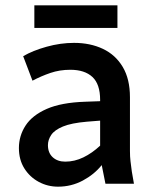

<svg xmlns="http://www.w3.org/2000/svg" viewBox="-20 -690 588 721"><path d="M51 -134Q51 -180 76 -218.5Q101 -257 155.5 -281Q210 -305 300 -308L356 -310V-315Q356 -374 327 -401Q298 -428 244 -428Q204 -428 169 -416Q134 -404 102 -387L67 -479Q103 -500 155 -514.5Q207 -529 258 -529Q319 -529 366.5 -506.5Q414 -484 441 -438.5Q468 -393 468 -325V-123Q468 -102 470 -85Q472 -68 475 -46L483 0H376L362 -70Q334 -35 291 -12Q248 11 198 11Q159 11 125.5 -7Q92 -25 71.5 -57.5Q51 -90 51 -134ZM160 -145Q160 -116 178 -99.5Q196 -83 225 -83Q260 -83 293 -99Q326 -115 356 -143V-237L306 -233Q248 -228 216.5 -215Q185 -202 172.5 -183.5Q160 -165 160 -145ZM109 -585V-670H421V-585Z"/></svg>

Font: Radio Canada Medium
Style: Regular
Weight: 500
Designer: Charles Daoud, Etienne Aubert Bonn, Alexandre Saumier Demers, Jacques Le Bailly
Foundry: Radio-Canada
Version: Version 2.104; ttfautohint (v1.8.4.7-5d5b);gftools[0.9.28.de